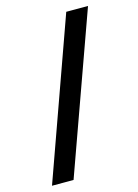

<svg xmlns="http://www.w3.org/2000/svg" viewBox="-117 -805 643 895"><g transform="rotate(-15 205.0 -357.0)"><path d="M294 -740H399L124 26H20Z"/></g></svg>

Font: Murecho Thin SemiBold
Style: Regular
Weight: 600
Version: Version 1.010